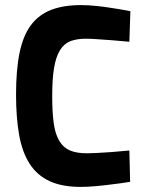

<svg xmlns="http://www.w3.org/2000/svg" viewBox="-20 -722 569 754"><path d="M491 -8Q455 -2 420 2Q390 6 357 9Q324 12 298 12Q223 12 174 -11Q125 -34 96 -79.5Q67 -125 55 -193Q43 -261 43 -351Q43 -448 57 -515.5Q71 -583 102 -624Q133 -665 181.5 -683.5Q230 -702 298 -702Q326 -702 360 -698.5Q394 -695 423 -690Q457 -685 492 -678L488 -558Q452 -561 419 -564Q391 -566 363 -568Q335 -570 318 -570Q282 -570 257 -560.5Q232 -551 216 -525.5Q200 -500 192.5 -456.5Q185 -413 185 -345Q185 -281 191 -238Q197 -195 213 -168.5Q229 -142 255 -131Q281 -120 322 -120Q337 -120 364.5 -121.5Q392 -123 420 -125Q452 -128 488 -131Z"/></svg>

Font: Panefresco 999wt
Style: Regular
Weight: 900
Version: Version 1.001